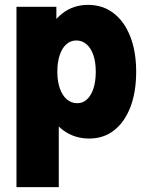

<svg xmlns="http://www.w3.org/2000/svg" viewBox="-20 -555 602 780"><path d="M46.9 205.1V-527.3H209V-479.5H229.5L207 -420.9V-103.5L244.1 -43.9H218.8V205.1ZM342.8 7.8Q282.2 7.8 237.1 -25.6Q191.9 -59.1 167.2 -120.1Q142.6 -181.2 142.6 -263.7Q142.6 -346.2 166.7 -407.2Q190.9 -468.3 234.9 -501.7Q278.8 -535.2 337.9 -535.2Q397.5 -535.2 441.2 -501.7Q484.9 -468.3 509 -407.2Q533.2 -346.2 533.2 -263.7Q533.2 -181.2 509.8 -120.1Q486.3 -59.1 443.6 -25.6Q400.9 7.8 342.8 7.8ZM293.9 -135.7Q316.9 -135.7 333.7 -151.6Q350.6 -167.5 359.9 -196.3Q369.1 -225.1 369.1 -263.7Q369.1 -302.2 359.4 -330.8Q349.6 -359.4 331.8 -375Q314 -390.6 290 -390.6Q266.6 -390.6 249.3 -375Q231.9 -359.4 222.4 -330.8Q212.9 -302.2 212.9 -263.7Q212.9 -225.1 222.9 -196.3Q232.9 -167.5 251.2 -151.6Q269.5 -135.7 293.9 -135.7Z"/></svg>

Font: Reddit Mono Black
Style: Regular
Weight: 900
Monospace: yes
Designer: Stephen Hutchings
Foundry: Reddit
Version: Version 1.014